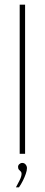

<svg xmlns="http://www.w3.org/2000/svg" viewBox="-20 -656 191 819"><path d="M64 0V-636H87V0ZM48 143Q57 127 64.5 111.5Q72 96 72 85Q72 79 68.5 75.5Q65 72 61 68Q57 64 57 56Q57 49 62.5 44Q68 39 75 39Q84 39 89.5 46Q95 53 95 61Q95 71 90 85.5Q85 100 77.5 115Q70 130 61 143Z"/></svg>

Font: Alumni Sans Thin
Style: Regular
Weight: 100
Designer: Robert E. Leuschke
Foundry: Robert E. Leuschke
Version: Version 1.018